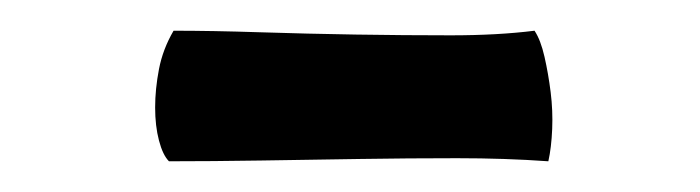

<svg xmlns="http://www.w3.org/2000/svg" viewBox="-20 -633 456 125"><path d="M93 -613Q118 -613 149 -612Q180 -611 211.5 -610.5Q243 -610 273.5 -610Q304 -610 328 -613Q332 -607 334.5 -596Q337 -585 338.5 -573Q340 -561 339.5 -549Q339 -537 337 -528Q309 -530 277.5 -530Q246 -530 214 -529.5Q182 -529 150 -528.5Q118 -528 90 -528Q86 -532 83.5 -541.5Q81 -551 81 -563Q81 -575 83.5 -588Q86 -601 93 -613Z"/></svg>

Font: Lusitana
Style: Bold Italic
Weight: 700
Designer: Ana Paula Megda
Foundry: Ana Paula Megda
Version: Version 1.000; ttfautohint (v1.1) -l 8 -r 50 -G 200 -x 14 -D